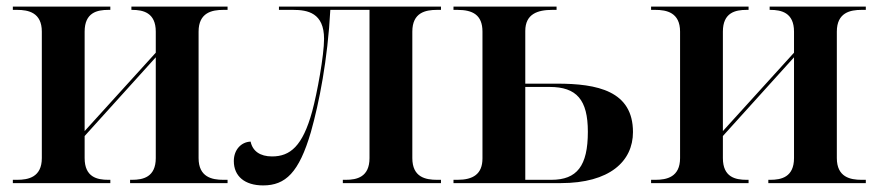

<svg xmlns="http://www.w3.org/2000/svg" viewBox="-20 -556 2668 583"><path d="M19 0H315V-10H309C275 -10 237 -18 237 -76V-143L453 -382V-76C453 -18 414 -10 381 -10H375V0H671V-10H658C624 -10 583 -18 583 -76V-460C583 -518 624 -526 658 -526H671V-536H379V-526H381C414 -526 453 -518 453 -460V-396L237 -158V-460C237 -518 275 -526 309 -526H315V-536H19V-526H32C66 -526 107 -518 107 -460V-76C107 -18 66 -10 32 -10H19Z M779 7C847 7 888 -32 924 -155C949 -244 975 -374 983 -526H1102V-76C1102 -18 1063 -10 1030 -10H1021V0H1319V-10H1307C1272 -10 1232 -18 1232 -76V-460C1232 -518 1272 -526 1307 -526H1319V-536H827V-526H870C914 -526 964 -517 964 -438C964 -388 943 -273 928 -218C899 -112 861 -81 806 -81C770 -81 747 -97 741 -126C713 -125 690 -102 690 -67C690 -21 723 7 779 7Z M1357 0H1683C1831 0 1902 -66 1902 -155C1902 -280 1794 -302 1671 -302H1575V-462C1575 -514 1613 -526 1657 -526H1670V-536H1357V-526H1369C1415 -526 1445 -511 1445 -460V-75C1445 -27 1416 -10 1369 -10H1357ZM1654 -10H1575V-292H1649C1731 -292 1765 -253 1765 -156C1765 -52 1732 -10 1654 -10Z M1957 0H2253V-10H2247C2213 -10 2175 -18 2175 -76V-143L2391 -382V-76C2391 -18 2352 -10 2319 -10H2313V0H2609V-10H2596C2562 -10 2521 -18 2521 -76V-460C2521 -518 2562 -526 2596 -526H2609V-536H2317V-526H2319C2352 -526 2391 -518 2391 -460V-396L2175 -158V-460C2175 -518 2213 -526 2247 -526H2253V-536H1957V-526H1970C2004 -526 2045 -518 2045 -460V-76C2045 -18 2004 -10 1970 -10H1957Z"/></svg>

Font: Noto Serif Display SemiBold
Style: Regular
Weight: 600
Designer: Monotype Design Team
Foundry: Monotype Imaging Inc.
Version: Version 2.009